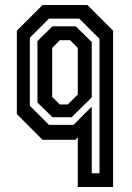

<svg xmlns="http://www.w3.org/2000/svg" viewBox="-20 -560 528 769"><path d="M433 189H291.5V-10L282 0H150.5L47.5 -103V-437L150.5 -540H330L433 -437ZM378.5 134V-404.5L297.5 -485.5H176L99.5 -408.5V-136.5L176 -60H274.5L347.5 -133V134ZM267 -90.5H190L130 -149.5V-395.5L190 -454.5H283.5L347.5 -391.5V-170ZM251.5 -141.5 291.5 -181.5V-368L261 -399H219.5L189 -368V-172L219.5 -141.5Z"/></svg>

Font: Tourney Condensed SemiBold
Style: Regular
Weight: 600
Width: 3
Designer: Tyler Finck
Foundry: Etcetera Type Co
Version: Version 1.010; ttfautohint (v1.8.3)